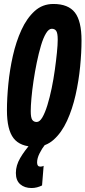

<svg xmlns="http://www.w3.org/2000/svg" viewBox="-20 -730 431 968"><path d="M157 10Q82 10 48.5 -33Q15 -76 15 -174Q15 -234 22 -306Q29 -378 45 -449Q61 -520 88 -579Q115 -638 154.5 -674Q194 -710 249 -710Q324 -710 357.5 -667Q391 -624 391 -526Q391 -466 384 -394Q377 -322 361 -251Q345 -180 318 -121Q291 -62 251 -26Q211 10 157 10ZM165 -115Q180 -115 193.5 -138Q207 -161 219 -200Q231 -239 240.5 -285Q250 -331 256.5 -378Q263 -425 267 -465Q271 -505 271 -530Q271 -563 263.5 -574Q256 -585 241 -585Q226 -585 212 -562Q198 -539 186.5 -500Q175 -461 165.5 -415Q156 -369 149 -322Q142 -275 138.5 -235Q135 -195 135 -170Q135 -137 142.5 -126Q150 -115 165 -115ZM138 -9 208 -2Q192 18 179.5 43Q167 68 167 89Q167 110 183 110Q194 110 200 106L192 205Q180 211 166.5 214.5Q153 218 139 218Q104 218 82 199Q60 180 60 142Q60 104 82 66.5Q104 29 138 -9Z"/></svg>

Font: Georama ExtraCondensed
Style: Bold Italic
Weight: 700
Width: 2
Italic angle: -9°
Designer: Jean-Baptiste Levee
Foundry: Production Type
Version: Version 1.000